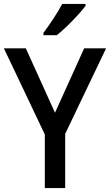

<svg xmlns="http://www.w3.org/2000/svg" viewBox="-20 -961 562 981"><path d="M261 -385 410 -714H522L313 -277V0H209V-274L0 -714H112ZM417 -931Q403 -912 377 -883.5Q351 -855 322 -827Q293 -799 270 -781H202V-793Q226 -825 253 -866Q280 -907 298 -941H417Z"/></svg>

Font: Noto Sans Telugu SemiCondensed Medium
Style: Regular
Weight: 500
Width: 4
Designer: Jelle Bosma - Monotype Design Team
Foundry: Monotype Imaging Inc.
Version: Version 2.005; ttfautohint (v1.8.4.7-5d5b)